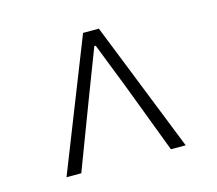

<svg xmlns="http://www.w3.org/2000/svg" viewBox="-66 -750 610 540"><g transform="rotate(-15 239.5 -480.0)"><path d="M66 -290 216 -670H262L413 -290H370L293 -493L241 -626H237L186 -493L109 -290Z"/></g></svg>

Font: Toshiba Sans Light
Style: Regular
Weight: 300
Designer: Paul D. Hunt
Foundry: Toshiba Corporation
Version: Version 2.020;PS 2.0;hotconv 1.0.86;makeotf.lib2.5.63406